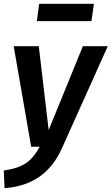

<svg xmlns="http://www.w3.org/2000/svg" viewBox="-33 -772 587 1010"><path d="M448 -661 461 -752H173L161 -661ZM534 -529H403L223 -88L171 -529H39L131 0H176C134 75 94 109 -13 125L-9 218C147 206 240 128 295 3Z"/></svg>

Font: Fira Sans Medium
Style: Italic
Weight: 500
Italic angle: -8°
Designer: bBox Type GmbH & Carrois Corporate GbR & Edenspiekermann AG
Foundry: bBox Type GmbH & Carrois Corporate GbR & Edenspiekermann AG
Version: Version 4.301;PS 004.301;hotconv 1.0.88;makeotf.lib2.5.64775